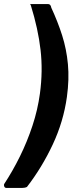

<svg xmlns="http://www.w3.org/2000/svg" viewBox="-62 -762 396 947"><path d="M-30 165Q-38 165 -41 158Q-44 151 -41 145Q1 81 36.5 9Q72 -63 98 -141.5Q124 -220 135 -301Q150 -412 138 -516Q126 -620 90 -736Q82 -742 94 -742H175Q188 -742 191 -724Q223 -655 244.5 -587.5Q266 -520 273 -445.5Q280 -371 268 -284Q251 -162 198 -49Q145 64 71 160Q61 165 47 165H-30Z"/></svg>

Font: Libre Franklin
Style: Bold Italic
Weight: 700
Italic angle: -8°
Designer: Pablo Impallari, Rodrigo Fuenzalida, Nhung Nguyen
Foundry: Impallari Type
Version: Version 3.000